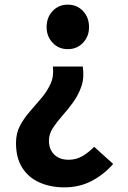

<svg xmlns="http://www.w3.org/2000/svg" viewBox="-20 -594 554 828"><path d="M258 214Q198 214 150.5 193Q103 172 76 129.5Q49 87 49 23Q49 -20 66.5 -52.5Q84 -85 109.5 -114Q135 -143 159 -171.5Q183 -200 198 -232.5Q213 -265 208 -307H337Q344 -259 331 -221.5Q318 -184 295.5 -153Q273 -122 249 -95Q225 -68 208 -42Q191 -16 191 13Q191 38 201.5 56.5Q212 75 231 85Q250 95 276 95Q309 95 336 79Q363 63 386 39L468 113Q429 158 376 186Q323 214 258 214ZM272 -382Q233 -382 207 -409.5Q181 -437 181 -477Q181 -519 207 -546.5Q233 -574 272 -574Q312 -574 338 -546.5Q364 -519 364 -477Q364 -437 338 -409.5Q312 -382 272 -382Z"/></svg>

Font: Noto Sans SC Thin
Style: Bold
Weight: 700
Version: Version 2.004-H2;hotconv 1.0.118;makeotfexe 2.5.65603